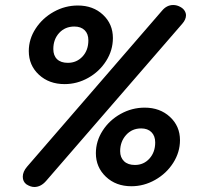

<svg xmlns="http://www.w3.org/2000/svg" viewBox="-20 -734 796 767"><path d="M71 -28Q71 -48 88 -68L627 -691Q646 -714 672 -714Q687 -714 701 -706Q712 -700 717.5 -691Q723 -682 723 -673Q723 -656 708 -639L164 -11Q143 13 117 13Q102 13 85 2Q71 -9 71 -28ZM95 -530Q95 -578 122.5 -620Q150 -662 195 -687Q240 -712 291 -712Q352 -712 391.5 -675Q431 -638 431 -582Q431 -533 404 -490.5Q377 -448 332.5 -423Q288 -398 238 -398Q176 -398 135.5 -435.5Q95 -473 95 -530ZM333 -573Q333 -599 318 -613.5Q303 -628 277 -628Q240 -628 216.5 -602.5Q193 -577 193 -538Q193 -512 208 -497.5Q223 -483 251 -483Q286 -483 309.5 -508Q333 -533 333 -573ZM363 -122Q363 -170 390 -212Q417 -254 462 -279Q507 -304 558 -304Q619 -304 659 -267Q699 -230 699 -174Q699 -126 672 -83.5Q645 -41 600 -15.5Q555 10 505 10Q443 10 403 -28Q363 -66 363 -122ZM600 -165Q600 -191 585 -206Q570 -221 544 -221Q507 -221 483.5 -194.5Q460 -168 460 -130Q460 -105 475.5 -90Q491 -75 519 -75Q554 -75 577 -100.5Q600 -126 600 -165Z"/></svg>

Font: Kodchasan SemiBold
Style: Italic
Weight: 600
Italic angle: -10°
Version: Version 1.000; ttfautohint (v1.6)